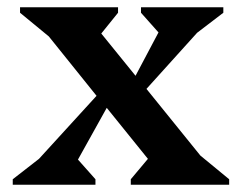

<svg xmlns="http://www.w3.org/2000/svg" viewBox="-20 -507 663 527"><path d="M15 0V-15L87 -71L245 -244L114 -407L35 -472V-487H304V-472L258 -415L352 -299L415 -418L367 -472V-487H593V-472L521 -417L382 -263L530 -80L609 -15V0H339V-15L386 -71L273 -211L194 -69L242 -15V0Z"/></svg>

Font: Platypi Medium
Style: Regular
Weight: 500
Designer: David Sargent
Foundry: Bolt Cutter Type
Version: Version 1.200; ttfautohint (v1.8.4.7-5d5b)